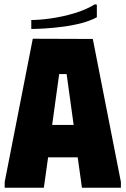

<svg xmlns="http://www.w3.org/2000/svg" viewBox="-20 -882 591 902"><path d="M2 0V-27L134 -700L416 -699L548 -27V0H365L345 -143H206L186 0ZM225 -295H326L293 -534H258ZM426 -862 435 -860V-801Q406 -785 365 -774Q324 -763 279 -757Q234 -751 194 -748.5Q154 -746 127 -746V-788Q165 -788 219 -795.5Q273 -803 328.5 -819.5Q384 -836 426 -862Z"/></svg>

Font: Phudu ExtraBold
Style: Regular
Weight: 800
Version: Version 1.005;gftools[0.9.23]